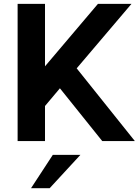

<svg xmlns="http://www.w3.org/2000/svg" viewBox="-20 -739 727 1006"><path d="M515.6 0 293.9 -276.4 215.8 -183.6V0H72.3V-718.8H215.8V-391.6L493.2 -718.8H668.9L381.8 -380.9L686.5 0ZM142.6 247.1 256.8 72.3H401.4L240.2 247.1Z"/></svg>

Font: Min Sans Bold
Style: Regular
Weight: 700
Designer: Jinseong-Kim, NotoSansCJK, Nunito
Foundry: Jinseong-Kim
Version: Version 1.400;Glyphs 3.1.2 (3151)